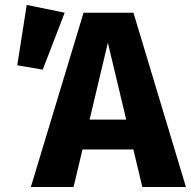

<svg xmlns="http://www.w3.org/2000/svg" viewBox="-20 -744 760 764"><path d="M48.7 -484.2 86.3 -724.4 237.4 -693.4 150.1 -467ZM312.5 -693.4H511L719.8 0H546.3L409.2 -573.9L272.8 0H102.8ZM319.8 -268.1H498.8L525.5 -149.3H293Z"/></svg>

Font: Fira Sans Variable
Style: Regular
Weight: 400
Designer: Carrois Corporate & Edenspiekermann AG
Foundry: Carrois Corporate GbR & Edenspiekermann AG
Version: Version 4.202